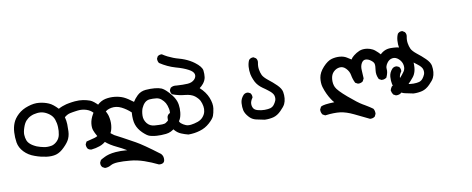

<svg xmlns="http://www.w3.org/2000/svg" viewBox="-62 -708 3125 1271"><g transform="rotate(-10 1500.0 -72.5)"><path d="M495.6 110.4Q492.7 109.9 489.5 109.1Q486.3 108.4 483.6 107.4Q481 106.4 478.5 104.7Q476.1 103 473.6 101.1L473.1 100.6L472.7 100.1Q468.3 93.8 466.3 86.4Q464.4 79.1 464.8 70.8V69.8L465.3 68.8L472.2 55.2L473.6 52.7L476.1 51.8Q503.4 44.9 529.8 38.1Q554.2 31.7 574.2 7.8Q580.6 0 584.5 -8.1Q588.4 -16.1 589.8 -24.7Q591.3 -33.2 589.8 -42Q585.9 -70.8 578.1 -88.6Q570.3 -106.4 553.2 -126Q536.6 -145.5 508.8 -154.3Q481 -163.1 452.1 -159.7Q442.4 -158.7 433.3 -157.2Q424.3 -155.8 416 -154.5Q407.7 -153.3 399.9 -151.4Q380.4 -147.5 360.4 -130.9Q367.2 -105 367.7 -82.5Q368.2 -59.6 367.2 -34.7Q366.7 -25.9 365.5 -17.6Q364.3 -9.3 361.8 -1.2Q359.4 6.8 356 14.6Q345.7 37.6 317.4 65.4Q289.1 94.2 260.3 102.5Q231.9 110.4 194.8 105.5Q176.8 103 157.7 98.4Q138.7 93.8 118.7 86.4Q77.6 72.3 49.8 43Q22 13.7 16.1 -22Q10.7 -56.2 12.7 -90.3Q14.6 -124.5 25.9 -151.9Q37.1 -180.2 64.9 -206.1Q92.8 -231.9 133.3 -244.6Q153.8 -251.5 172.6 -253.9Q191.4 -256.3 208.5 -254.4Q242.7 -251 272 -238.3Q286.1 -232.4 300.8 -220.7Q315.4 -209 330.6 -192.9Q343.8 -200.2 357.4 -205.3Q371.1 -210.4 384.8 -213.9Q394.5 -215.8 404.3 -217.8Q414.1 -219.7 423.8 -220.9Q433.6 -222.2 443.4 -223.1Q472.7 -225.6 498 -221.7Q510.3 -219.7 521.7 -216.8Q533.2 -213.9 543.9 -210Q565.9 -202.1 602.1 -163.6Q613.8 -150.9 622.8 -138.4Q631.8 -126 637.9 -113.8Q644 -101.6 647.5 -89.8Q656.2 -55.2 653.3 -25.9Q650.4 3.4 641.1 21.5Q631.8 39.6 606 64.5Q580.1 89.4 553.2 98.1Q526.9 107.4 496.6 110.4H496.1ZM243.7 39.1Q262.7 33.7 279.1 17.3Q295.4 1 300.3 -22.9Q305.7 -48.3 304.2 -74.7Q303.7 -88.4 301.3 -100.8Q298.8 -113.3 294.9 -125Q287.1 -147.9 268.1 -163.1Q265.1 -165.5 262 -168Q258.8 -170.4 255.4 -172.4Q252 -174.3 248.8 -176.3Q245.6 -178.2 242.2 -179.9Q238.8 -181.6 235.4 -182.9Q231.9 -184.1 228.5 -185.5Q208.5 -192.4 184.1 -189.9Q159.7 -187.5 140.1 -178.2Q130.4 -173.8 122.3 -167.7Q114.3 -161.6 107.4 -154.3Q100.6 -147 94.7 -136.2Q88.9 -125.5 84 -110.8Q74.2 -82 75.2 -62.5Q76.2 -42 82.5 -24.9Q88.9 -8.3 105.5 4.9Q109.4 8.3 114 11.2Q118.7 14.2 123.3 16.8Q127.9 19.5 133.1 22Q138.2 24.4 143.6 26.9Q165.5 35.2 189.9 40Q213.9 44.9 243.7 39.1Z M918.5 284.7Q874.5 263.2 828.1 247.1Q805.2 239.3 781.7 234.1Q758.3 229 734.9 227.1Q687.5 222.7 654.3 224.1Q621.6 225.6 605.5 234.9Q586.4 246.1 565.4 246.1H564L563 245.6H562.5L547.9 237.8L546.9 237.3L546.4 236.3Q535.6 224.6 538.1 206.5V205.1L538.6 204.6L545.4 190.9L546.4 189.5L547.9 188.5Q549.8 187 551.8 185.8Q553.7 184.6 555.7 183.6Q557.6 182.6 559.8 181.4Q562 180.2 564 179.2Q565.9 178.2 568.1 177.2Q570.3 176.3 572.3 175Q574.2 173.8 576.4 172.9Q578.6 171.9 580.6 171.1Q582.5 170.4 584.7 169.4Q586.9 168.5 588.9 167.5Q596.7 164.6 606 162.1Q615.2 159.7 626.5 157.7Q637.7 155.8 650.9 154.8Q682.1 151.9 729 155.8Q697.3 136.7 665 121.6Q643.1 111.3 624.5 99.6Q606 87.9 590.8 74.7Q561 48.8 548.3 26.4Q535.6 4.4 529.3 -13.2Q522.5 -31.7 525.9 -60.1Q529.3 -87.9 546.4 -117.7Q562.5 -147 588.4 -171.9Q614.3 -196.8 645.5 -203.6Q676.3 -210 709 -206.5Q725.6 -204.6 740.2 -200.7Q754.9 -196.8 767.6 -190.9Q791.5 -179.7 828.6 -151.4Q840.8 -171.4 860.8 -190.9Q872.6 -202.1 887 -208.5Q901.4 -214.8 918.5 -216.3Q951.2 -218.8 978.5 -216.3Q1006.3 -213.9 1023.9 -206.5Q1032.7 -202.6 1043.2 -194.3Q1053.7 -186 1065.9 -172.9Q1068.8 -169.9 1071.5 -166.7Q1074.2 -163.6 1076.9 -160.4Q1079.6 -157.2 1082 -154.3Q1084.5 -151.4 1086.7 -148.4Q1088.9 -145.5 1090.8 -142.8Q1092.8 -140.1 1094.7 -137.5Q1096.7 -134.8 1098.1 -132.1Q1099.6 -129.4 1101.1 -127Q1104 -121.6 1106.7 -116.2Q1109.4 -110.8 1111.3 -105.2Q1113.3 -99.6 1114.7 -93.8Q1116.2 -87.9 1117.2 -81.5Q1121.1 -56.6 1118.2 -29.8Q1115.2 -2 1106 15.9Q1096.7 33.7 1066.9 62Q1036.6 90.8 1000.5 94.2Q965.8 97.7 938.5 95.7Q929.2 95.2 921.1 94Q913.1 92.8 906 91.3Q898.9 89.8 892.6 87.9Q882.8 85 871.6 76.9Q860.4 68.8 846.7 55.7Q819.3 28.8 808.6 -2.9Q797.9 -33.7 801.8 -85.4Q773.4 -111.8 741.2 -127.9Q708 -144.5 674.3 -138.7Q657.2 -135.7 645.8 -129.6Q634.3 -123.5 627.4 -114.3Q622.6 -107.4 617.9 -100.8Q613.3 -94.2 609.4 -87.9Q605.5 -81.5 602.1 -75.7Q592.8 -59.6 595.5 -38.3Q598.1 -17.1 621.1 7.3Q644.5 32.2 661.6 42.5Q679.7 52.2 713.4 69.8Q747.1 87.4 793.5 113.8Q840.3 139.6 944.8 218.8L945.3 219.2L945.8 219.7Q961.4 236.3 958.5 261.2Q957 275.4 946.8 281.2Q936.5 287.1 919.9 285.2H918.9ZM1013.7 20.5Q1033.7 8.8 1043.9 -15.4Q1054.2 -39.6 1049.3 -64.9Q1046.9 -77.6 1043.2 -88.1Q1039.6 -98.6 1035.2 -106.4Q1025.9 -122.1 1010.7 -134.8Q1003.9 -140.6 995.4 -144.3Q986.8 -147.9 976.6 -148.9Q955.1 -151.4 934.1 -149.9Q914.6 -148.4 900.4 -135.3Q893.1 -128.4 887.5 -119.9Q881.8 -111.3 877.4 -101.1Q869.1 -80.6 868.2 -51.8Q867.2 -23.4 885.7 0.5Q904.3 23.4 934.6 25.9Q966.8 28.3 986.8 27.8Q1004.9 27.3 1013.2 21V20.5Z M1146 124Q1134.3 121.1 1122.6 117.2Q1110.8 113.3 1099.1 108.4Q1075.7 98.6 1058.6 78.6Q1041.5 58.6 1034.7 38.1Q1027.3 17.6 1029.3 -9.3Q1030.3 -22 1039.1 -30.3V-30.8Q1050.8 -41 1067.9 -40H1068.8L1070.3 -39.6L1083 -32.7L1083.5 -32.2L1084 -31.2Q1093.8 -22 1091.8 -5.9Q1095.7 30.3 1108.9 41Q1123 52.7 1138.7 59.1Q1153.3 65.4 1174.3 63Q1195.8 60.5 1220.2 52.2Q1243.7 43.9 1257.3 27.3Q1271 11.2 1274.9 -6.8Q1279.3 -24.4 1275.9 -43.9Q1272.5 -63.5 1264.2 -81.1Q1255.9 -97.7 1233.4 -116.2Q1210.4 -133.8 1169.4 -137.7Q1125.5 -141.6 1086.9 -156.7L1085.4 -157.2L1084.5 -158.2Q1075.2 -168.9 1076.2 -185.1V-186L1076.7 -187.5L1083.5 -200.2L1084.5 -201.2L1085.4 -202.1Q1102.1 -212.9 1125 -209Q1169.9 -206.1 1199.7 -208Q1213.9 -209 1225.1 -213.6Q1236.3 -218.3 1245.1 -226.6Q1261.2 -243.2 1257.3 -261.7Q1253.4 -280.3 1223.1 -296.4Q1190.9 -314 1139.2 -328.1Q1112.3 -335.9 1086.7 -347.9Q1061 -359.9 1036.6 -376L1035.6 -376.5L1035.2 -377.9Q1027.3 -390.1 1028.3 -405.8V-406.7L1028.8 -407.7L1034.7 -419.4L1035.2 -420.4L1036.1 -421.4Q1046.9 -430.7 1063 -429.7H1064.5L1065.9 -428.7Q1082 -418 1099.1 -409.4Q1116.2 -400.9 1134.3 -393.8Q1152.3 -386.7 1170.9 -381.8Q1190.4 -376.5 1208 -369.4Q1225.6 -362.3 1241.5 -353.5Q1257.3 -344.7 1271 -334.5Q1314 -302.2 1317.4 -275.9Q1318.8 -264.2 1318.8 -252.9Q1318.8 -241.7 1317.4 -231Q1314 -209.5 1298.8 -190.4Q1287.1 -175.8 1272.5 -165.5Q1310.5 -130.4 1326.2 -91.3Q1342.8 -49.3 1338.4 -17.6Q1335.9 -2.4 1333.3 9.8Q1330.6 22 1327.1 30.8Q1320.3 49.3 1291 75.7Q1261.7 102.1 1224.6 112.8Q1188.5 124 1147.5 124H1147Z M1660.6 115.2Q1633.8 109.4 1606.9 104Q1602.1 103 1597.4 101.6Q1592.8 100.1 1588.4 98.1Q1584 96.2 1579.8 93.8Q1575.7 91.3 1571.8 88.4Q1567.9 85.4 1564.2 82Q1560.5 78.6 1557.1 74.7Q1536.6 51.8 1531.2 29.3Q1526.4 7.3 1528.3 -20Q1530.3 -48.3 1551.3 -71.3H1551.8V-71.8Q1564.5 -83.5 1582 -81.1H1582.5L1583.5 -80.6L1596.2 -74.7L1597.7 -74.2L1598.1 -72.8Q1607.4 -61.5 1606.4 -45.4V-43.9L1605.5 -42.5Q1590.8 -21.5 1590.3 -4.2Q1589.8 13.2 1597.7 26.4Q1605.5 39.1 1625.5 44.4Q1647.5 50.8 1671.4 50.8Q1683.6 50.8 1693.4 49.6Q1703.1 48.3 1710.9 46.4Q1715.3 44.9 1719.7 42.5Q1724.1 40 1727.8 37.1Q1731.4 34.2 1734.9 29.8Q1744.6 17.6 1750.5 3.4Q1755.9 -10.3 1752.4 -27.3Q1751 -35.2 1745.6 -43.2Q1740.2 -51.3 1731 -59.6Q1724.6 -64.9 1717 -71Q1709.5 -77.1 1700.9 -83.3Q1692.4 -89.4 1683.1 -95.7Q1653.8 -116.2 1638.7 -143.6Q1634.3 -152.8 1630.4 -161.6Q1626.5 -170.4 1623.8 -179.4Q1621.1 -188.5 1619.1 -197.3Q1614.3 -223.1 1616.2 -248.5Q1618.2 -273.9 1627.4 -292.5L1627.9 -293.5L1628.9 -293.9Q1640.1 -305.7 1657.7 -304.7H1659.2L1660.2 -303.7L1672.9 -295.9L1673.8 -295.4L1674.3 -294.9Q1685.1 -281.7 1681.6 -263.7Q1676.8 -241.2 1680.2 -219.2Q1683.6 -197.3 1691.9 -179.7Q1700.2 -163.1 1727.5 -141.1Q1756.8 -118.7 1781.7 -94.2Q1808.1 -68.4 1812.5 -44.9Q1816.4 -22.9 1814.5 -2Q1813.5 8.8 1811 18.1Q1808.6 27.3 1804.7 35.6Q1796.9 52.2 1772 76.7Q1747.1 102.1 1719.2 109.4Q1691.9 116.2 1662.1 115.2H1661.6Z M2347.2 230Q2298.3 206.5 2249.5 182.6Q2201.2 159.2 2160.6 153.8Q2140.6 151.4 2116 151.9Q2091.3 152.3 2062.5 156.2H2060.5L2058.6 155.8L2043.9 147.9L2043 147L2042 146Q2032.2 131.3 2033.2 113.8V112.8L2033.7 111.8L2041.5 96.2L2042.5 94.7L2043.9 93.8Q2061 83 2133.8 81.1Q2122.1 67.9 2114.3 55.2Q2103 38.1 2092.8 16.6Q2082.5 -4.9 2074.2 -32.2Q2066.4 -60.1 2071.3 -94.7Q2076.7 -129.4 2107.7 -163.1Q2138.7 -196.8 2167.5 -204.6Q2195.8 -211.9 2222.2 -209.5Q2249 -207 2267.6 -195.3Q2282.2 -186.5 2295.4 -177.7Q2303.2 -190.9 2317.9 -202.1Q2335 -215.8 2356.4 -225.1Q2378.9 -234.4 2409.7 -230Q2419.4 -228.5 2428.7 -225.3Q2438 -222.2 2446.3 -217.8Q2454.6 -213.4 2461.9 -207Q2479.5 -192.4 2492.2 -177.7Q2496.6 -182.1 2501.2 -185.8Q2505.9 -189.5 2511 -192.6Q2516.1 -195.8 2521.5 -198.2Q2540.5 -207 2563.5 -207Q2568.8 -207 2574.2 -206.8Q2579.6 -206.5 2585.2 -206.3Q2590.8 -206.1 2596.2 -205.3Q2601.6 -204.6 2606.9 -204.1Q2629.9 -200.7 2655.8 -175.8Q2668.9 -163.1 2677.7 -149.7Q2686.5 -136.2 2690.4 -121.1Q2699.2 -92.3 2696.3 -54.2Q2695.3 -41.5 2692.4 -30Q2689.5 -18.6 2684.6 -8.5Q2679.7 1.5 2672.9 9.8Q2653.8 33.2 2635.3 50.8Q2629.4 56.2 2621.6 63Q2613.8 69.8 2605 77.1Q2596.2 84.5 2585.9 92.3Q2569.3 109.4 2545.4 107.4H2543.9L2543 106.9L2528.3 99.1L2527.3 98.1L2526.4 97.2Q2522.5 91.8 2519.8 85Q2517.1 78.1 2515.6 70.3V69.3V67.9Q2519 56.2 2526.4 45.4L2527.3 44.4L2527.8 43.9Q2544.9 33.2 2562 22.5Q2567.4 19 2572.5 14.9Q2577.6 10.7 2582.5 6.3Q2587.4 2 2592.3 -3.4Q2606.9 -19.5 2620.1 -38.1Q2632.3 -55.2 2628.9 -79.6Q2625.5 -104.5 2605 -123.5Q2585 -142.1 2563 -138.7Q2551.8 -137.2 2542.5 -131.1Q2533.2 -125 2525.9 -114.3Q2511.2 -93.3 2513.7 -75.2Q2516.6 -52.7 2502.4 -21L2502 -19.5L2501 -19Q2496.6 -15.6 2491.7 -13.4Q2486.8 -11.2 2481.2 -10.3Q2475.6 -9.3 2469.2 -9.8H2468.3L2466.8 -10.3L2452.1 -18.1L2450.7 -19L2449.7 -21Q2435.5 -49.8 2439.9 -80.6Q2444.3 -108.4 2441.4 -122.1Q2439 -134.3 2421.4 -147.5Q2403.3 -161.1 2385.7 -161.1Q2369.6 -161.1 2358.9 -143.1Q2347.7 -123.5 2349.6 -96.7Q2351.6 -67.9 2352.5 -42V-40.5L2352.1 -39.6L2344.2 -23.9L2343.8 -22.5L2342.8 -22Q2339.4 -19 2335.7 -17.3Q2332 -15.6 2328.1 -14.4Q2324.2 -13.2 2320.1 -12.7Q2315.9 -12.2 2311 -12.7H2310.1L2308.6 -13.2L2293.9 -21L2292.5 -22L2291.5 -23.9Q2279.3 -48.8 2274.4 -77.1Q2270 -102.5 2250 -123Q2231.4 -142.1 2208.5 -139.6Q2185.1 -137.2 2167 -119.6Q2149.4 -102.5 2146.5 -72.3Q2143.6 -41 2154.8 -17.1Q2166 7.3 2226.1 58.6Q2286.6 110.4 2317.9 128.4Q2323.2 131.3 2328.6 134.5Q2334 137.7 2339.1 140.9Q2344.2 144 2349.4 147.2Q2354.5 150.4 2359.9 153.8Q2365.2 157.2 2370.4 160.9Q2375.5 164.6 2380.4 168L2381.3 168.5L2381.8 169.4Q2390.6 183.1 2389.6 202.6V203.6L2389.2 204.6L2382.3 219.2L2381.8 220.7L2380.9 221.2Q2374.5 226.6 2366.5 228.8Q2358.4 231 2349.1 230.5H2348.1Z M2660.6 115.2Q2633.8 109.4 2606.9 104Q2602.1 103 2597.4 101.6Q2592.8 100.1 2588.4 98.1Q2584 96.2 2579.8 93.8Q2575.7 91.3 2571.8 88.4Q2567.9 85.4 2564.2 82Q2560.5 78.6 2557.1 74.7Q2536.6 51.8 2531.2 29.3Q2526.4 7.3 2528.3 -20Q2530.3 -48.3 2551.3 -71.3H2551.8V-71.8Q2564.5 -83.5 2582 -81.1H2582.5L2583.5 -80.6L2596.2 -74.7L2597.7 -74.2L2598.1 -72.8Q2607.4 -61.5 2606.4 -45.4V-43.9L2605.5 -42.5Q2590.8 -21.5 2590.3 -4.2Q2589.8 13.2 2597.7 26.4Q2605.5 39.1 2625.5 44.4Q2647.5 50.8 2671.4 50.8Q2683.6 50.8 2693.4 49.6Q2703.1 48.3 2710.9 46.4Q2715.3 44.9 2719.7 42.5Q2724.1 40 2727.8 37.1Q2731.4 34.2 2734.9 29.8Q2744.6 17.6 2750.5 3.4Q2755.9 -10.3 2752.4 -27.3Q2751 -35.2 2745.6 -43.2Q2740.2 -51.3 2731 -59.6Q2724.6 -64.9 2717 -71Q2709.5 -77.1 2700.9 -83.3Q2692.4 -89.4 2683.1 -95.7Q2653.8 -116.2 2638.7 -143.6Q2634.3 -152.8 2630.4 -161.6Q2626.5 -170.4 2623.8 -179.4Q2621.1 -188.5 2619.1 -197.3Q2614.3 -223.1 2616.2 -248.5Q2618.2 -273.9 2627.4 -292.5L2627.9 -293.5L2628.9 -293.9Q2640.1 -305.7 2657.7 -304.7H2659.2L2660.2 -303.7L2672.9 -295.9L2673.8 -295.4L2674.3 -294.9Q2685.1 -281.7 2681.6 -263.7Q2676.8 -241.2 2680.2 -219.2Q2683.6 -197.3 2691.9 -179.7Q2700.2 -163.1 2727.5 -141.1Q2756.8 -118.7 2781.7 -94.2Q2808.1 -68.4 2812.5 -44.9Q2816.4 -22.9 2814.5 -2Q2813.5 8.8 2811 18.1Q2808.6 27.3 2804.7 35.6Q2796.9 52.2 2772 76.7Q2747.1 102.1 2719.2 109.4Q2691.9 116.2 2662.1 115.2H2661.6Z"/></g></svg>

Font: NaikaiFont
Style: SemiBold
Weight: 600
Version: Version 1.89